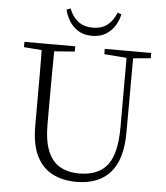

<svg xmlns="http://www.w3.org/2000/svg" viewBox="-61 -981 910 1050"><g transform="rotate(5 394.0 -456.0)"><path d="M262 -919 284 -927Q299 -884 331.5 -858.5Q364 -833 413 -833Q463 -833 494.5 -858.5Q526 -884 542 -927L563 -919Q557 -888 539 -858Q521 -828 490 -808Q459 -788 413 -788Q367 -788 336 -808Q305 -828 287 -858Q269 -888 262 -919ZM397 15Q322 15 265.5 -14Q209 -43 178 -106Q147 -169 147 -271V-387Q147 -472 147 -556Q147 -640 145 -723H215Q214 -641 213.5 -557Q213 -473 213 -387V-286Q213 -193 236.5 -137Q260 -81 304 -56.5Q348 -32 407 -32Q513 -32 562.5 -95Q612 -158 612 -303V-723H648L647 -278Q647 -130 583 -57.5Q519 15 397 15ZM48 -694V-723H327V-694L194 -684H175ZM489 -694V-723H744V-694L636 -684H618Z"/></g></svg>

Font: Noto Serif HK
Style: Regular
Weight: 200
Designer: Ryoko NISHIZUKA 西塚涼子 (kana & ideographs); Frank Grießhammer (Latin, Greek & Cyrillic); Wenlong ZHANG 张文龙 (bopomofo); San
Foundry: Adobe
Version: Version 2.001;hotconv 1.1.0;makeotfexe 2.6.0